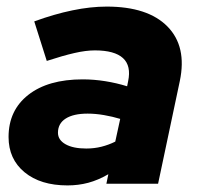

<svg xmlns="http://www.w3.org/2000/svg" viewBox="-20 -558 601 583"><path d="M185 5Q103 5 54.5 -35Q6 -75 6 -142Q6 -223 66 -270Q126 -317 231 -317Q265 -317 299.5 -311.5Q334 -306 366 -296L369 -311Q379 -358 353.5 -381.5Q328 -405 268 -405Q241 -405 206 -397Q171 -389 122 -373L84 -493Q144 -515 199.5 -526.5Q255 -538 304 -538Q429 -538 488.5 -477.5Q548 -417 526 -312L460 0H303L309 -29Q278 -11 248 -3Q218 5 185 5ZM156 -155Q156 -133 179 -120Q202 -107 242 -107Q266 -107 288 -112.5Q310 -118 330 -128L345 -197Q322 -204 296 -208.5Q270 -213 246 -213Q203 -213 179.5 -198Q156 -183 156 -155Z"/></svg>

Font: Red Hat Display Black
Style: Italic
Weight: 900
Italic angle: -12°
Designer: Pentagram / MCKL
Foundry: Pentagram / MCKL
Version: Version 1.003; Red Hat Display Black Italic